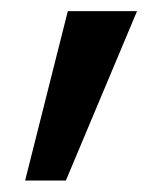

<svg xmlns="http://www.w3.org/2000/svg" viewBox="-20 -173 280 344"><path d="M25 150.5 101.5 -153H225.5L98 150.5Z"/></svg>

Font: HK Grotesk SemiBold
Style: Regular
Weight: 600
Designer: Alfredo Marco Pradil
Foundry: Hanken Design Co.
Version: Version 3.001;FEAKit 1.0